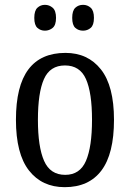

<svg xmlns="http://www.w3.org/2000/svg" viewBox="-20 -765 538 795"><path d="M248 10Q154 10 100 -59Q46 -128 46 -269Q46 -409 97.5 -477.5Q149 -546 251 -546Q344 -546 398 -477.5Q452 -409 452 -269Q452 -128 400 -59Q348 10 248 10ZM250 -41Q311 -41 336 -99Q361 -157 361 -269Q361 -381 336 -437.5Q311 -494 249 -494Q187 -494 162 -437.5Q137 -381 137 -269Q137 -157 162.5 -99Q188 -41 250 -41ZM324 -638Q305 -638 292 -649.5Q279 -661 279 -691Q279 -721 292 -733Q305 -745 324 -745Q342 -745 355.5 -733Q369 -721 369 -691Q369 -661 355.5 -649.5Q342 -638 324 -638ZM166 -638Q148 -638 135 -649.5Q122 -661 122 -691Q122 -721 135 -733Q148 -745 166 -745Q184 -745 198 -733Q212 -721 212 -691Q212 -661 198 -649.5Q184 -638 166 -638Z"/></svg>

Font: Noto Serif Myanmar Cond
Style: Regular
Weight: 400
Width: 3
Designer: Ben Mitchell and the Monotype Design Team
Foundry: Monotype Imaging Inc.
Version: Version 2.106; ttfautohint (v1.8.4.7-5d5b)